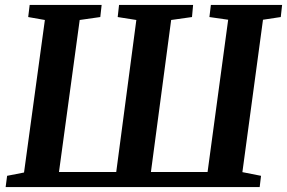

<svg xmlns="http://www.w3.org/2000/svg" viewBox="-20 -763 1170 783"><path d="M3 0 9 -46 78 -59.5 163 -681.5 95 -693.5 101 -743H394.5L389 -693.5L305 -681.5L220.5 -61.5H454L536 -681.5L460 -693.5L465.5 -743H767.5L763 -693.5L678 -681.5L595.5 -61.5H826.5L910.5 -682.5L834 -693.5L840 -743H1130.5L1125 -693.5L1052.5 -682.5L968.5 -61L1044.5 -46L1039 0Z"/></svg>

Font: Merriweather 20pt
Style: Bold Italic
Weight: 700
Italic angle: -7.8°
Version: Version 2.101